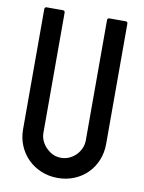

<svg xmlns="http://www.w3.org/2000/svg" viewBox="-86 -838 660 883"><g transform="rotate(10 244.0 -396.0)"><path d="M353 -778H428Q438 -778 438 -768V-207Q438 -166 423.5 -130.5Q409 -95 383 -69Q357 -43 321.5 -28.5Q286 -14 245 -14Q204 -14 168.5 -28.5Q133 -43 106.5 -69Q80 -95 65 -130.5Q50 -166 50 -207V-768Q50 -778 60 -778H135Q145 -778 145 -768V-207Q145 -187 153.5 -169Q162 -151 176 -137V-138Q204 -108 245 -108Q265 -108 282.5 -116Q300 -124 313.5 -137.5Q327 -151 335 -169Q343 -187 343 -207V-768Q343 -778 353 -778Z"/></g></svg>

Font: Kanalisirung
Style: Regular
Weight: 500
Designer: Peter Wiegel
Foundry: Peter Wiegel
Version: 1.000